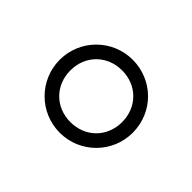

<svg xmlns="http://www.w3.org/2000/svg" viewBox="-64 -789 383 383"><g transform="rotate(45 128.0 -597.0)"><path d="M128 -494C185 -494 231 -540 231 -597C231 -655 185 -700 128 -700C71 -700 25 -654 25 -597C25 -540 71 -494 128 -494ZM128 -524C86 -524 55 -555 55 -597C55 -639 86 -670 128 -670C170 -670 201 -639 201 -597C201 -555 170 -524 128 -524Z"/></g></svg>

Font: Space Cowgirl Thin
Style: Regular
Weight: 100
Designer: Valery Marier
Foundry: Valery Marier
Version: Version 1.000;hotconv 1.0.109;makeotfexe 2.5.65596